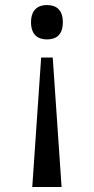

<svg xmlns="http://www.w3.org/2000/svg" viewBox="-20 -562 373 761"><path d="M189 -334H143.1L107.9 179.2H224.1ZM229 -474.1C229 -524.9 201.2 -542 166 -542C132.3 -542 103 -524.9 103 -474.1C103 -421.9 132.3 -405.8 166 -405.8C201.2 -405.8 229 -421.9 229 -474.1Z"/></svg>

Font: Gandom
Style: Regular
Weight: 400
Foundry: DejaVu fonts team - Redesigned by Saber Rastikerdar - Based on Samim Font
Version: Version 0.8